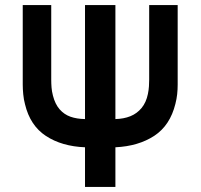

<svg xmlns="http://www.w3.org/2000/svg" viewBox="-20 -740 794 760"><path d="M79 -327.3Q74 -345.9 72 -366.8Q70 -387.6 70 -405V-720H182.8V-424.5Q182.8 -409.1 184 -393.9Q185.1 -378.8 189.5 -361.7Q198.1 -327.8 216 -307.3Q234 -286.8 258.9 -278Q283.8 -269.2 316.5 -268.7V-720H436.8V-268.7Q470 -269.5 496.1 -280Q522.2 -290.5 540.4 -312.5Q558.6 -334.4 565.5 -368.3Q568.7 -383.8 569.6 -398.7Q570.5 -413.7 570.5 -424.5V-720H683.3V-405Q683.3 -385.5 681.3 -367Q679.3 -348.4 674.3 -329Q653.3 -243.7 590.8 -202.5Q528.2 -161.4 436.8 -157V0H316.5V-157Q224.6 -160.7 161.9 -201.8Q99.2 -242.9 79 -327.3Z"/></svg>

Font: Tap Sans
Style: Regular
Weight: 400
Designer: Tap Payments
Foundry: Tap Payments
Version: Version 1.001;Glyphs 3.1.2 (3151)